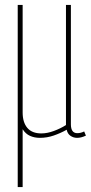

<svg xmlns="http://www.w3.org/2000/svg" viewBox="-20 -550 369 780"><path d="M52 210V-530H72V-93Q72 -53 91 -30.5Q110 -8 148 -8Q172 -8 199 -18Q226 -28 248 -42V-530H268V-45Q268 -9 294 -9Q308 -9 322 -16L329 1Q318 6 309.5 8Q301 10 293 10Q278 10 266 1.5Q254 -7 251 -23Q226 -9 198.5 0.5Q171 10 142 10Q120 10 102 2Q84 -6 72 -25V210Z"/></svg>

Font: Georama Condensed Thin
Style: Regular
Weight: 100
Width: 3
Designer: Jean-Baptiste Levee
Foundry: Production Type
Version: Version 1.000